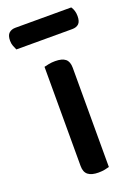

<svg xmlns="http://www.w3.org/2000/svg" viewBox="-151 -706 547 769"><g transform="rotate(-20 123.0 -321.5)"><path d="M178 1Q172 3 159.5 5.5Q147 8 132 8Q103 8 88 -3.5Q73 -15 73 -41V-464Q80 -466 93 -468.5Q106 -471 120 -471Q150 -471 164 -459.5Q178 -448 178 -422ZM-9 -568Q-13 -576 -17 -586.5Q-21 -597 -21 -609Q-21 -632 -10.5 -641.5Q0 -651 17 -651H255Q267 -634 267 -610Q267 -587 257 -577.5Q247 -568 229 -568Z"/></g></svg>

Font: Baloo 2 Medium
Style: Regular
Weight: 500
Designer: Sarang Kulkarni and Ek Type
Foundry: Ek Type
Version: Version 1.640;hotconv 1.0.111;makeotfexe 2.5.65597; ttfautoh